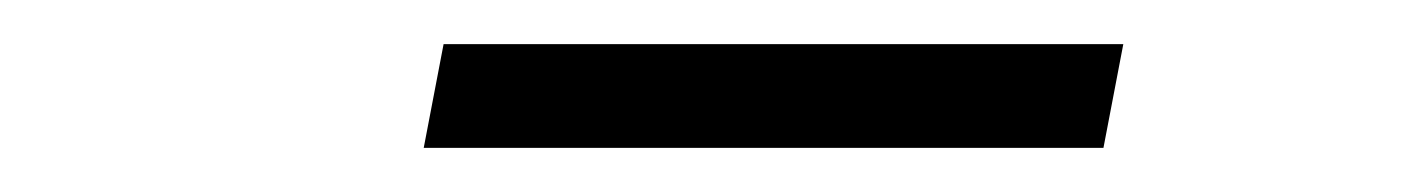

<svg xmlns="http://www.w3.org/2000/svg" viewBox="-20 -712 640 87"><path d="M172 -645 181 -692H489L480 -645Z"/></svg>

Font: Montserrat
Style: Italic
Weight: 400
Italic angle: -11.3°
Designer: Julieta Ulanovsky
Foundry: Julieta Ulanovsky
Version: Version 9.000; ttfautohint (v1.8.4.7-5d5b)